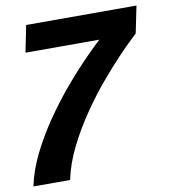

<svg xmlns="http://www.w3.org/2000/svg" viewBox="-80 -666 707 799"><g transform="rotate(-10 273.5 -266.5)"><path d="M152 67H-3Q11 0 44 -66.5Q77 -133 119.5 -195Q162 -257 206 -310Q250 -363 288 -402.5Q326 -442 349.5 -464.5Q373 -487 373 -487H61L84 -600H550L527 -487Q528 -487 504.5 -465Q481 -443 443.5 -403.5Q406 -364 361.5 -311Q317 -258 274.5 -195.5Q232 -133 199 -66.5Q166 0 152 67Z"/></g></svg>

Font: Epunda Sans
Style: Bold Italic
Weight: 700
Italic angle: -12.0243°
Designer: Simon Atzbach
Foundry: typofactur
Version: Version 2.204; ttfautohint (v1.8.4.7-5d5b)